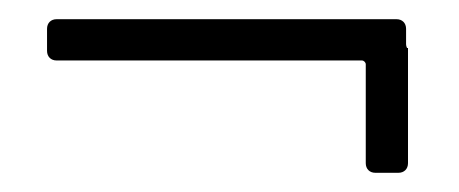

<svg xmlns="http://www.w3.org/2000/svg" viewBox="-20 -360 478 200"><path d="M403 -314V-330C403 -336 399 -340 393 -340H39C33 -340 29 -336 29 -330V-307C29 -301 33 -297 39 -297H357C359 -297 361 -295 361 -293V-190C361 -184 365 -180 371 -180H395C401 -180 405 -184 405 -190V-310H404C404 -310 403 -312 403 -314Z"/></svg>

Font: Barlow Condensed Light
Style: Regular
Weight: 300
Width: 3
Designer: Jeremy Tribby
Foundry: Tribby Type
Version: Version 1.422;hotconv 1.0.109;makeotfexe 2.5.65596